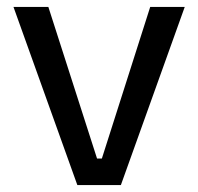

<svg xmlns="http://www.w3.org/2000/svg" viewBox="-20 -536 574 556"><path d="M204 0 19 -516H120L261 -77H275L415 -516H515L330 0Z"/></svg>

Font: Bricolage Grotesque 10pt
Style: Regular
Weight: 400
Designer: Mathieu Triay
Foundry: Atelier Triay
Version: Version 1.000; ttfautohint (v1.8.4.7-5d5b);gftools[0.9.32]